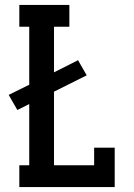

<svg xmlns="http://www.w3.org/2000/svg" viewBox="-20 -755 540 775"><path d="M58 0V-88H98V-335L50 -311L15 -372L98 -413V-647H58V-735H260V-647H198V-463L295 -512L330 -451L198 -385V-88H360V-159H443V0Z"/></svg>

Font: Iosevka Slab Semibold
Style: Regular
Weight: 600
Monospace: yes
Designer: Belleve Invis
Foundry: Belleve Invis
Version: Version 11.1.1; ttfautohint (v1.8.3)